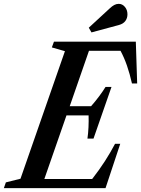

<svg xmlns="http://www.w3.org/2000/svg" viewBox="-75 -978 733 998"><path d="M-55 0 -44.5 -30 31.5 -49 262.5 -712 194.5 -731.5 205.5 -761.5H631L638 -544H611Q599.5 -595 585 -636.8Q570.5 -678.5 551.5 -714H387.5L287.5 -426H398.5Q421 -451.5 440.5 -477.8Q460 -504 473.5 -526H504.5L411 -257.5H379.5Q383.5 -284.5 385 -317Q386.5 -349.5 385.5 -378H270.5L155.5 -47.5H404Q441.5 -95.5 470.2 -140.2Q499 -185 523 -230.5H550L473.5 0ZM400.5 -809.5 386.5 -834 495.5 -934.5Q507.5 -946 518.8 -952Q530 -958 542 -958Q561 -958 574.2 -942.2Q587.5 -926.5 587.5 -903.5Q587.5 -883.5 576.5 -868.8Q565.5 -854 543 -848Z"/></svg>

Font: Libre Caslon Condensed SemiBold Italic
Style: Regular
Weight: 600
Italic angle: -22.583°
Designer: Pablo Impallari, Rodrigo Fuenzalida, Katja Schimmel, Ertekin Erdin
Foundry: Pablo Impallari, Rodrigo Fuenzalida
Version: Version 2.000; ttfautohint (v1.8.4.7-5d5b);gftools[0.9.33]